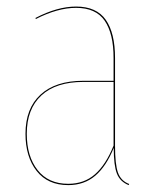

<svg xmlns="http://www.w3.org/2000/svg" viewBox="-20 -547 469 577"><path d="M325.7 -108.4Q325.7 -53.2 334.5 -28.3Q343.3 -3.4 368.2 5.9L366.7 9.3Q340.8 -1 331.3 -25.4Q321.8 -49.8 321.8 -102.5Q299.3 -46.9 266.1 -18.8Q232.9 9.3 185.1 9.3Q123.5 9.3 90.1 -33.2Q56.6 -75.7 56.6 -145Q56.6 -221.2 101.8 -262.7Q147 -304.2 230 -304.2H321.3V-372.6Q321.3 -445.8 294.7 -484.6Q268.1 -523.4 208.5 -523.4Q153.3 -523.4 87.4 -489.7L86.9 -493.2Q152.3 -527.3 208.5 -527.3Q270 -527.3 297.9 -487.5Q325.7 -447.8 325.7 -372.6ZM185.1 5.4Q232.9 5.4 265.6 -23.4Q298.3 -52.2 321.3 -109.4V-300.8H230.5Q148.4 -300.8 104.5 -260.3Q60.5 -219.7 60.5 -145Q60.5 -77.1 93 -35.9Q125.5 5.4 185.1 5.4Z"/></svg>

Font: Fira Sans Compressed Four
Style: Regular
Weight: 100
Width: 1
Designer: Carrois Corporate & Edenspiekermann AG
Foundry: Carrois Corporate GbR & Edenspiekermann AG
Version: Version 4.203;PS 004.203;hotconv 1.0.88;makeotf.lib2.5.64775